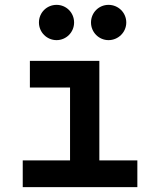

<svg xmlns="http://www.w3.org/2000/svg" viewBox="-20 -767 626 787"><path d="M73.2 0H543V-109.4H387.2V-517.6H102.5V-408.2H267.1V-109.4H73.2ZM424.8 -602.5C464.8 -602.5 497.6 -634.8 497.6 -674.8C497.6 -715.3 464.8 -747.1 424.8 -747.1C385.3 -747.1 353 -715.3 353 -674.8C353 -634.8 385.3 -602.5 424.8 -602.5ZM211.9 -602.5C251.5 -602.5 283.7 -634.8 283.7 -674.8C283.7 -715.3 251.5 -747.1 211.9 -747.1C171.9 -747.1 139.6 -715.3 139.6 -674.8C139.6 -634.8 171.9 -602.5 211.9 -602.5Z"/></svg>

Font: Cascadia Code NF SemiBold
Style: Regular
Weight: 600
Monospace: yes
Designer: Aaron Bell
Foundry: Saja Typeworks
Version: Version 2404.023